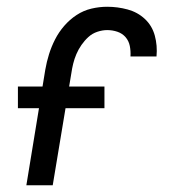

<svg xmlns="http://www.w3.org/2000/svg" viewBox="-20 -548 515 568"><path d="M58 0 114 -342Q118 -365 125 -387.5Q132 -410 143 -431.5Q154 -453 170 -471.5Q186 -490 206.5 -503.5Q227 -517 250.5 -522.5Q274 -528 297 -528Q328 -528 357.5 -520Q387 -512 408.5 -492Q430 -472 438 -442.5Q446 -413 443 -381H366Q367 -397 364 -412Q361 -427 351.5 -438Q342 -449 327.5 -454Q313 -459 297 -459Q283 -459 268 -454Q253 -449 241.5 -438.5Q230 -428 221 -415Q212 -402 206 -388Q200 -374 196.5 -359.5Q193 -345 191 -331L136 0ZM33 -228V-292H289V-228Z"/></svg>

Font: Iosevka QP
Style: Italic
Weight: 400
Italic angle: -9°
Designer: Belleve Invis
Foundry: Belleve Invis
Version: Version 20.0.0; ttfautohint (v1.8.4)